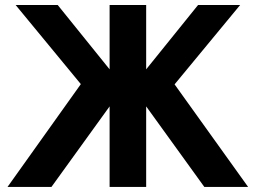

<svg xmlns="http://www.w3.org/2000/svg" viewBox="-20 -742 1015 762"><path d="M415 -319.8 184.1 0H9.8L300.8 -408.2L42 -722.2H209L415 -466.8V-722.2H560.1V-466.8L766.1 -722.2H933.1L672.9 -407.2L964.8 0H791L560.1 -319.8V0H415Z"/></svg>

Font: Perun
Style: Bold
Weight: 700
Foundry: Copyright (c) Stefan Peev, Context Ltd, 2016
Version: Version 1.0000